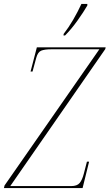

<svg xmlns="http://www.w3.org/2000/svg" viewBox="-69 -954 556 974"><path d="M-49 0 -46 -13 435 -704H192Q157 -704 140 -697Q123 -690 115 -661L96 -591H86L118 -714H467L465 -705L-17 -10H292Q322 -10 335 -25.5Q348 -41 356 -72L372 -134H383L350 0ZM254 -782Q279 -814 302 -853.5Q325 -893 344 -934H374V-926Q355 -893 324 -849.5Q293 -806 261 -774H253Z"/></svg>

Font: Noto Serif Display ExtraCondensed Thin
Style: Italic
Weight: 100
Width: 2
Italic angle: -12°
Designer: Monotype Design Team
Foundry: Monotype Imaging Inc.
Version: Version 2.009